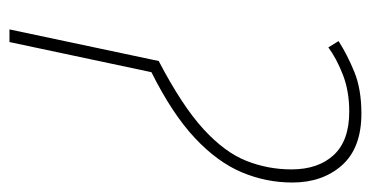

<svg xmlns="http://www.w3.org/2000/svg" viewBox="-204 -560 764 395"><g transform="rotate(90 177.5 -362.0)"><path d="M105 -307Q197 -355 245 -399Q293 -443 310.5 -487.5Q328 -532 328 -580Q328 -635 298.5 -667Q269 -699 209 -699Q167 -699 133.5 -686Q100 -673 77 -656L64 -677Q92 -695 127.5 -709.5Q163 -724 213 -724Q284 -724 319.5 -684Q355 -644 355 -582Q355 -528 334 -478Q313 -428 263.5 -381.5Q214 -335 128 -292L66 0H40Z"/></g></svg>

Font: Noto Sans SemiCondensed Thin
Style: Italic
Weight: 100
Width: 4
Italic angle: -12°
Designer: Monotype Design Team
Foundry: Monotype Imaging Inc.
Version: Version 2.013; ttfautohint (v1.8.4.7-5d5b)